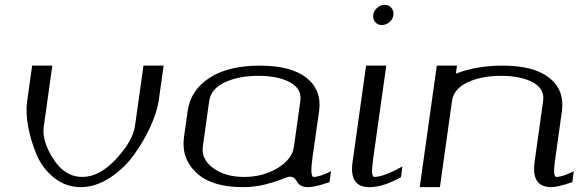

<svg xmlns="http://www.w3.org/2000/svg" viewBox="-20 -770 2381 790"><path d="M653.3 -500Q653.3 -500 632.8 -354.5Q626 -308.6 599.1 -249.5Q572.3 -190.4 531.7 -133.8Q491.2 -77.1 432.1 -38.6Q373 0 312.5 0Q251 0 202.6 -38.6Q154.3 -77.1 130.4 -134.3Q106.4 -191.4 95.7 -250Q85 -308.6 91.8 -354.5L112.3 -500H195.3L160.2 -250Q151.4 -190.4 199.2 -116.2Q247.1 -42 318.4 -42Q389.6 -42 458 -116.2Q526.4 -190.4 535.2 -250L570.3 -500Z M1189.5 -167 1215.8 -354.5Q1222.7 -404.3 1173.3 -431.2Q1124 -458 1043 -458Q961.9 -458 904.8 -431.2Q847.7 -404.3 840.8 -354.5L814.5 -167Q807.6 -115.2 856.9 -78.6Q906.2 -42 984.4 -42Q1062.5 -42 1122.6 -78.6Q1182.6 -115.2 1189.5 -167ZM1265.6 -121.1Q1254.9 -42 1270.5 -42Q1294.9 -42 1341.8 -65.4L1335.9 -20.5Q1275.4 0 1249 0Q1228.5 0 1217.3 -6.8Q1206.1 -13.7 1202.6 -21.5Q1199.2 -29.3 1191.9 -36.1Q1184.6 -43 1171.9 -43Q1164.1 -43 1138.2 -32.2Q1112.3 -21.5 1069.8 -10.7Q1027.3 0 978.5 0Q851.6 0 788.1 -59.1Q724.6 -118.2 737.3 -208L752 -312.5Q764.6 -400.4 842.8 -450.2Q920.9 -500 1048.8 -500Q1177.7 -500 1241.2 -449.7Q1304.7 -399.4 1293 -312.5Z M1562.5 -750Q1580.1 -750 1590.3 -737.8Q1600.6 -725.6 1598.6 -708Q1596.7 -691.4 1582.5 -679.2Q1568.4 -667 1550.8 -667Q1534.2 -667 1523.9 -679.2Q1513.7 -691.4 1515.6 -708Q1517.6 -725.6 1531.7 -737.8Q1545.9 -750 1562.5 -750ZM1569.3 -500 1514.6 -110.4Q1504.9 -42 1520.5 -42Q1557.6 -42 1635.7 -85L1629.9 -41Q1557.6 0 1499 0Q1416 0 1430.7 -103.5L1486.3 -500Z M1860.4 -500 1855.5 -466.8Q1940.4 -500 2047.9 -500Q2176.8 -500 2240.2 -449.7Q2303.7 -399.4 2292 -312.5L2263.7 -110.4Q2253.9 -42 2269.5 -42Q2293.9 -42 2340.8 -65.4L2335 -20.5Q2274.4 0 2248 0Q2165 0 2179.7 -104.5L2214.8 -354.5Q2221.7 -404.3 2172.4 -431.2Q2123 -458 2042 -458Q1960.9 -458 1903.8 -431.2Q1846.7 -404.3 1839.8 -354.5L1790 0H1707L1777.3 -500Z"/></svg>

Font: okolaks
Style: RegularItalic
Weight: 500
Italic angle: -8°
Version: Version 000.6.0